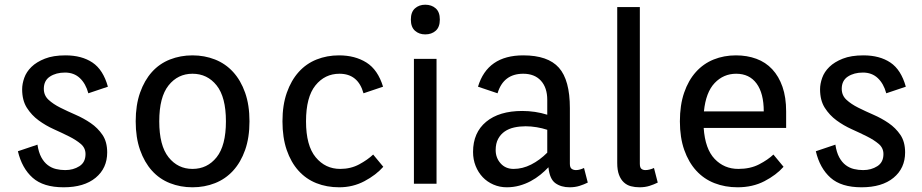

<svg xmlns="http://www.w3.org/2000/svg" viewBox="-20 -780 3913 815"><path d="M256 -472Q218 -472 192 -455Q166 -438 166 -403Q166 -375 186 -356.5Q206 -338 236 -323Q266 -308 300.5 -293Q335 -278 365 -257.5Q395 -237 415 -207.5Q435 -178 435 -133Q435 -66 386 -25.5Q337 15 250 15Q164 15 118.5 -25.5Q73 -66 56 -138L139 -166Q144 -133 155.5 -112Q167 -91 183 -79Q199 -67 218 -62.5Q237 -58 257 -58Q291 -58 317 -74.5Q343 -91 343 -126Q343 -152 323 -169Q303 -186 273 -201Q243 -216 208.5 -231.5Q174 -247 144 -269Q114 -291 94 -322.5Q74 -354 74 -401Q74 -424 83 -449.5Q92 -475 113.5 -496Q135 -517 170.5 -531Q206 -545 258 -545Q327 -545 372.5 -514.5Q418 -484 438 -412L355 -384Q344 -425 319 -448.5Q294 -472 256 -472Z M556 -265Q556 -334 574.5 -386.5Q593 -439 625 -474.5Q657 -510 701.5 -527.5Q746 -545 797 -545Q848 -545 892.5 -527.5Q937 -510 969.5 -474.5Q1002 -439 1020.5 -386.5Q1039 -334 1039 -265Q1039 -196 1020.5 -143.5Q1002 -91 969.5 -55.5Q937 -20 892.5 -2.5Q848 15 797 15Q746 15 701.5 -2.5Q657 -20 625 -55.5Q593 -91 574.5 -143.5Q556 -196 556 -265ZM656 -265Q656 -162 695.5 -112.5Q735 -63 797 -63Q860 -63 899.5 -112.5Q939 -162 939 -265Q939 -368 899.5 -417.5Q860 -467 797 -467Q735 -467 695.5 -417.5Q656 -368 656 -265Z M1523 -384Q1500 -467 1421 -467Q1359 -467 1319 -417.5Q1279 -368 1279 -265Q1279 -162 1320 -112.5Q1361 -63 1424 -63Q1469 -63 1505 -82.5Q1541 -102 1564 -124L1607 -72Q1576 -37 1527 -11Q1478 15 1420 15Q1367 15 1323 -2.5Q1279 -20 1247 -55.5Q1215 -91 1197 -143.5Q1179 -196 1179 -265Q1179 -334 1197.5 -386.5Q1216 -439 1248 -474.5Q1280 -510 1324 -527.5Q1368 -545 1419 -545Q1487 -545 1535.5 -514.5Q1584 -484 1606 -412Z M1833 0H1737V-530H1833ZM1724 -697Q1724 -729 1741.5 -744.5Q1759 -760 1785 -760Q1812 -760 1829.5 -744.5Q1847 -729 1847 -697Q1847 -665 1829.5 -649.5Q1812 -634 1785 -634Q1759 -634 1741.5 -649.5Q1724 -665 1724 -697Z M2201 -467Q2117 -467 2092 -384L2009 -412Q2049 -545 2201 -545Q2306 -545 2352.5 -492.5Q2399 -440 2399 -321V-85Q2399 -69 2406.5 -63.5Q2414 -58 2425 -58Q2433 -58 2442 -60.5Q2451 -63 2459 -67L2475 -5Q2459 3 2440 9Q2421 15 2398 15Q2362 15 2337.5 -2.5Q2313 -20 2308 -70Q2293 -54 2274 -38.5Q2255 -23 2232.5 -11Q2210 1 2184.5 8Q2159 15 2131 15Q2101 15 2074.5 3.5Q2048 -8 2029 -28Q2010 -48 1999 -75.5Q1988 -103 1988 -135Q1988 -217 2043.5 -263Q2099 -309 2197 -309Q2224 -309 2251 -305Q2278 -301 2303 -293V-356Q2303 -408 2276 -437.5Q2249 -467 2201 -467ZM2160 -63Q2198 -63 2234.5 -81.5Q2271 -100 2303 -132V-229Q2282 -236 2258 -240Q2234 -244 2211 -244Q2186 -244 2163 -239Q2140 -234 2122.5 -222Q2105 -210 2094.5 -190.5Q2084 -171 2084 -143Q2084 -110 2105 -86.5Q2126 -63 2160 -63Z M2696 -85Q2696 -69 2702.5 -63.5Q2709 -58 2720 -58Q2728 -58 2738 -60.5Q2748 -63 2756 -67L2772 -5Q2756 3 2737 9Q2718 15 2695 15Q2675 15 2658 10.5Q2641 6 2628 -6Q2615 -18 2607.5 -38Q2600 -58 2600 -88V-750H2696Z M3114 -63Q3165 -63 3202.5 -82.5Q3240 -102 3263 -124L3306 -72Q3275 -37 3225 -11Q3175 15 3111 15Q3058 15 3013 -2.5Q2968 -20 2935.5 -55.5Q2903 -91 2884.5 -143.5Q2866 -196 2866 -265Q2866 -334 2884 -386.5Q2902 -439 2934 -474.5Q2966 -510 3009.5 -527.5Q3053 -545 3104 -545Q3151 -545 3190.5 -530.5Q3230 -516 3258 -486Q3286 -456 3301.5 -411.5Q3317 -367 3317 -307V-237H2967Q2973 -148 3013.5 -105.5Q3054 -63 3114 -63ZM3105 -467Q3051 -467 3013.5 -427.5Q2976 -388 2968 -307H3222Q3222 -384 3191.5 -425.5Q3161 -467 3105 -467Z M3643 -472Q3605 -472 3579 -455Q3553 -438 3553 -403Q3553 -375 3573 -356.5Q3593 -338 3623 -323Q3653 -308 3687.5 -293Q3722 -278 3752 -257.5Q3782 -237 3802 -207.5Q3822 -178 3822 -133Q3822 -66 3773 -25.5Q3724 15 3637 15Q3551 15 3505.5 -25.5Q3460 -66 3443 -138L3526 -166Q3531 -133 3542.5 -112Q3554 -91 3570 -79Q3586 -67 3605 -62.5Q3624 -58 3644 -58Q3678 -58 3704 -74.5Q3730 -91 3730 -126Q3730 -152 3710 -169Q3690 -186 3660 -201Q3630 -216 3595.5 -231.5Q3561 -247 3531 -269Q3501 -291 3481 -322.5Q3461 -354 3461 -401Q3461 -424 3470 -449.5Q3479 -475 3500.5 -496Q3522 -517 3557.5 -531Q3593 -545 3645 -545Q3714 -545 3759.5 -514.5Q3805 -484 3825 -412L3742 -384Q3731 -425 3706 -448.5Q3681 -472 3643 -472Z"/></svg>

Font: Orienta
Style: Regular
Weight: 400
Designer: Eduardo Rodriguez Tunni
Foundry: Eduardo Rodriguez Tunni
Version: Version 1.001